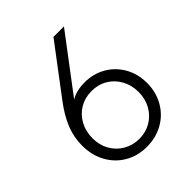

<svg xmlns="http://www.w3.org/2000/svg" viewBox="-209 -872 1010 1010"><g transform="rotate(-45 296.0 -366.5)"><path d="M60 -234Q60 -297 83.5 -355Q107 -413 155 -476L358 -745H436L202 -435Q243 -460 305 -460Q369 -460 421.5 -430Q474 -400 504.5 -346.5Q535 -293 535 -225Q535 -158 504 -103.5Q473 -49 418.5 -18.5Q364 12 297 12Q229 12 175 -19.5Q121 -51 90.5 -107Q60 -163 60 -234ZM298 -46Q347 -46 386 -69Q425 -92 447.5 -132.5Q470 -173 470 -223Q470 -274 447.5 -315Q425 -356 386 -379Q347 -402 298 -402Q249 -402 210 -379Q171 -356 148.5 -315Q126 -274 126 -223Q126 -172 148.5 -132Q171 -92 210.5 -69Q250 -46 298 -46Z"/></g></svg>

Font: Evergrow Sans
Style: Light
Weight: 300
Foundry: 10Web
Version: Version 1.000